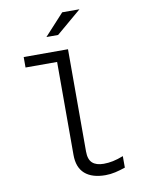

<svg xmlns="http://www.w3.org/2000/svg" viewBox="-101 -1006 802 1084"><g transform="rotate(-10 300.0 -464.0)"><path d="M415 10Q338 10 297 -26Q256 -62 256 -134V-667H75V-727H329V-141Q329 -95 351 -75Q373 -55 416 -55Q442 -55 469 -60.5Q496 -66 529 -79V-13Q500 -3 471.5 3.5Q443 10 415 10ZM221 -816 333 -938H432L288 -816Z"/></g></svg>

Font: Red Hat Mono VF Light
Style: Regular
Weight: 300
Monospace: yes
Designer: Pentagram, MCKL
Foundry: Pentagram, MCKL
Version: Version 1.023